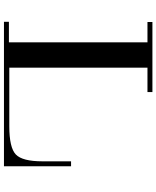

<svg xmlns="http://www.w3.org/2000/svg" viewBox="70 -860 790 970"><g transform="rotate(90 465.0 -375.0)"><path d="M309 -25V0H90V-25ZM322 -750V-11H194V-750ZM217 -750V-725H91V-750ZM820 -339V0H298V-27H618Q726 -27 760.5 -60Q795 -93 795 -194V-339ZM445 -725H298V-750H445Z"/></g></svg>

Font: Solide Mirage
Style: Mono
Weight: 400
Width: 6
Designer: Jérémy Landes
Foundry: Velvetyne Type Foundry
Version: Version 1.1